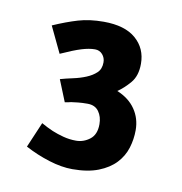

<svg xmlns="http://www.w3.org/2000/svg" viewBox="-52 -735 431 455"><g transform="rotate(10 164.0 -507.5)"><path d="M267 -603Q267 -574 252.5 -557Q238 -540 223 -530Q252 -518 267 -496Q282 -474 282 -446Q282 -424 275.5 -403Q269 -382 253.5 -365.5Q238 -349 212.5 -339Q187 -329 150 -329Q124 -329 93.5 -338.5Q63 -348 35 -363L61 -424Q75 -416 89 -410Q101 -405 116 -401Q131 -397 147 -397Q165 -397 180 -408.5Q195 -420 195 -445Q195 -463 186 -475.5Q177 -488 159 -488Q146 -488 136.5 -487Q127 -486 120 -485Q112 -483 105 -482L84 -534Q98 -538 114.5 -541.5Q131 -545 145.5 -551Q160 -557 169.5 -566Q179 -575 179 -591Q179 -602 172 -610Q165 -618 154 -618Q140 -618 122 -612.5Q104 -607 73 -593L43 -656Q75 -670 102 -678Q129 -686 163 -686Q214 -686 240.5 -663Q267 -640 267 -603Z"/></g></svg>

Font: Amaranth
Style: Regular
Weight: 400
Designer: Gesine Todt
Foundry: Gesine Todt
Version: Version 1.001